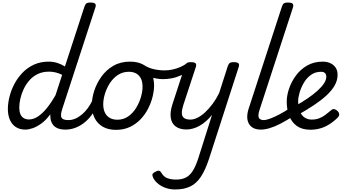

<svg xmlns="http://www.w3.org/2000/svg" viewBox="-20 -1005 2745 1514"><path d="M180 17Q137 17 106 -2.5Q75 -22 58.5 -59Q42 -96 42 -146Q42 -190 54.5 -241Q67 -292 92.5 -341Q118 -390 156.5 -430.5Q195 -471 247 -495Q299 -519 365 -519Q399 -519 431 -509Q463 -499 492 -481L646 -953Q653 -973 662.5 -979Q672 -985 691 -985Q722 -985 730.5 -975.5Q739 -966 732 -946L470 -143Q455 -95 465.5 -76.5Q476 -58 520 -58Q532 -58 537.5 -46.5Q543 -35 540.5 -20.5Q538 -6 527 5.5Q516 17 497 17Q462 17 438.5 8Q415 -1 401.5 -16.5Q388 -32 382 -52Q376 -72 377 -93L376 -103Q342 -57 306 -31Q270 -5 237.5 6Q205 17 180 17ZM208 -63Q243 -63 278 -85.5Q313 -108 348.5 -151.5Q384 -195 418 -255L470 -415Q441 -429 416 -434.5Q391 -440 366 -440Q316 -440 277 -421Q238 -402 210.5 -370Q183 -338 165.5 -300Q148 -262 140 -224.5Q132 -187 132 -157Q132 -126 140.5 -105.5Q149 -85 166.5 -74Q184 -63 208 -63Z M497 17Q483 17 476.5 5.5Q470 -6 472.5 -20.5Q475 -35 487 -46.5Q499 -58 520 -58Q546 -58 572.5 -69Q599 -80 625 -101.5Q651 -123 673 -153Q695 -183 712 -220Q717 -235 729.5 -234.5Q742 -234 751.5 -224.5Q761 -215 757 -201Q739 -150 711 -109.5Q683 -69 649 -41Q615 -13 576 2Q537 17 497 17Z M895 19Q833 19 790 -6Q747 -31 725.5 -75.5Q704 -120 704 -176Q704 -229 723 -288.5Q742 -348 779.5 -400.5Q817 -453 873.5 -486Q930 -519 1005 -519Q1067 -519 1109.5 -495.5Q1152 -472 1173.5 -429.5Q1195 -387 1195 -331Q1195 -291 1183.5 -243.5Q1172 -196 1148.5 -149.5Q1125 -103 1089 -65Q1053 -27 1004.5 -4Q956 19 895 19ZM905 -61Q954 -61 991 -87Q1028 -113 1053 -153.5Q1078 -194 1091 -238.5Q1104 -283 1104 -321Q1104 -360 1091 -386Q1078 -412 1054 -425.5Q1030 -439 997 -439Q947 -439 909 -413.5Q871 -388 845.5 -348Q820 -308 807 -264Q794 -220 794 -183Q794 -144 807.5 -116.5Q821 -89 846 -75Q871 -61 905 -61Z M1267 -381Q1225 -381 1181 -393Q1137 -405 1091 -435Q1078 -442 1076.5 -454Q1075 -466 1080.5 -477Q1086 -488 1095 -493.5Q1104 -499 1112 -494Q1148 -470 1190.5 -460Q1233 -450 1279 -450Q1308 -450 1339.5 -456.5Q1371 -463 1401 -476Q1431 -489 1453 -506Q1463 -513 1472 -509Q1481 -505 1486 -495Q1491 -485 1490.5 -473.5Q1490 -462 1482 -455Q1442 -426 1404 -409.5Q1366 -393 1331.5 -387Q1297 -381 1267 -381Z M1451 16Q1397 16 1365 -8Q1333 -32 1326.5 -76.5Q1320 -121 1339 -181L1438 -483Q1445 -503 1454.5 -509Q1464 -515 1483 -515Q1514 -515 1522.5 -505.5Q1531 -496 1524 -476L1425 -175Q1413 -137 1414 -112Q1415 -87 1431.5 -74.5Q1448 -62 1482 -62Q1508 -62 1538 -77Q1568 -92 1598 -120Q1628 -148 1656.5 -186Q1685 -224 1708 -271L1776 -483Q1783 -503 1792.5 -509Q1802 -515 1821 -515Q1852 -515 1860.5 -505.5Q1869 -496 1862 -476L1629 245Q1600 334 1565 387.5Q1530 441 1481 465Q1432 489 1361 489Q1322 489 1288.5 477.5Q1255 466 1230.5 447Q1206 428 1192 405Q1183 389 1181.5 376Q1180 363 1202 351Q1222 340 1232.5 341Q1243 342 1252 357Q1271 390 1301 400.5Q1331 411 1368 411Q1415 411 1446.5 394.5Q1478 378 1501 341Q1524 304 1544 242L1652 -99Q1629 -71 1604.5 -49.5Q1580 -28 1554.5 -13.5Q1529 1 1502.5 8.5Q1476 16 1451 16Z M2038 17Q2001 17 1977 4Q1953 -9 1941 -32.5Q1929 -56 1929.5 -86Q1930 -116 1942 -152L2203 -953Q2210 -973 2219.5 -979Q2229 -985 2248 -985Q2280 -985 2288 -975.5Q2296 -966 2290 -946L2028 -143Q2012 -95 2021 -76.5Q2030 -58 2062 -58Q2076 -58 2082 -46.5Q2088 -35 2085.5 -20.5Q2083 -6 2071 5.5Q2059 17 2038 17Z M2035 17Q2021 17 2014.5 5.5Q2008 -6 2010.5 -20.5Q2013 -35 2025 -46.5Q2037 -58 2058 -58Q2078 -58 2108.5 -69Q2139 -80 2179.5 -101Q2220 -122 2269 -154Q2282 -162 2292 -157Q2302 -152 2308 -140Q2314 -128 2311.5 -114Q2309 -100 2297 -92Q2237 -53 2190 -29Q2143 -5 2105 6Q2067 17 2035 17Z M2428 18Q2362 18 2321 -11.5Q2280 -41 2260.5 -91Q2241 -141 2241 -204Q2241 -251 2259 -305Q2277 -359 2312.5 -408Q2348 -457 2401.5 -488Q2455 -519 2526 -519Q2558 -519 2584.5 -507Q2611 -495 2626.5 -472Q2642 -449 2642 -415Q2642 -372 2619.5 -332Q2597 -292 2555.5 -253.5Q2514 -215 2457 -177Q2400 -139 2331 -100L2304 -167Q2360 -198 2405.5 -229Q2451 -260 2484 -290Q2517 -320 2535 -347.5Q2553 -375 2553 -399Q2553 -420 2542 -429.5Q2531 -439 2512 -439Q2466 -439 2432 -414.5Q2398 -390 2376 -352.5Q2354 -315 2342.5 -275.5Q2331 -236 2331 -207Q2331 -158 2345 -125.5Q2359 -93 2383 -77.5Q2407 -62 2438 -62Q2469 -62 2495 -71.5Q2521 -81 2544 -98Q2567 -115 2589 -134Q2602 -147 2615.5 -144.5Q2629 -142 2640 -131Q2653 -119 2654.5 -105.5Q2656 -92 2644 -79Q2610 -45 2574 -23Q2538 -1 2501.5 8.5Q2465 18 2428 18Z"/></svg>

Font: Playwrite NO
Style: Regular
Weight: 400
Designer: Veronika Burian, José Scaglione
Foundry: TypeTogether
Version: Version 1.002